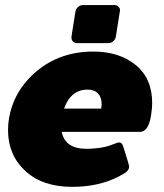

<svg xmlns="http://www.w3.org/2000/svg" viewBox="-20 -720 648 757"><path d="M261.7 -575 277.5 -675Q279.2 -685 287.9 -692.5Q296.7 -700 306.7 -700H431.7Q440.8 -700 447.1 -693.8Q453.3 -687.5 453.3 -678.3Q453.3 -677.5 453.3 -676.7L452.5 -675L436.7 -575Q435 -565 426.7 -557.5Q418.3 -550 408.3 -550H283.3Q274.2 -550 267.9 -556.2Q261.7 -562.5 261.7 -571.7ZM11.7 -206.7Q11.7 -230 15 -250Q33.3 -363.3 125.4 -440Q217.5 -516.7 348.3 -516.7Q450 -516.7 515 -463.8Q580 -410.8 580 -313.3Q580 -294.2 575.8 -266.7Q565.8 -200 531.7 -200H223.3Q236.7 -133.3 320.8 -133.3Q361.7 -133.3 397.5 -141.7Q411.7 -145 427.5 -151.7Q443.3 -158.3 450 -158.3Q462.5 -158.3 467.5 -137.5L484.2 -83.3Q489.2 -65.8 489.2 -63.3Q489.2 -62.5 488.8 -60.8Q488.3 -59.2 488.3 -58.3Q488.3 -55.8 487.1 -53.8Q485.8 -51.7 484.2 -49.2Q482.5 -46.7 481.2 -45Q480 -43.3 476.7 -41.2Q473.3 -39.2 472.1 -37.9Q470.8 -36.7 466.7 -34.2Q462.5 -31.7 461.2 -31.2Q460 -30.8 455.4 -28.3Q450.8 -25.8 450 -25Q370.8 16.7 264.2 16.7Q147.5 16.7 79.6 -46.2Q11.7 -109.2 11.7 -206.7ZM232.5 -291.7H379.2Q380.8 -303.3 380.8 -309.2Q380.8 -335.8 366.7 -351.2Q352.5 -366.7 325 -366.7Q259.2 -366.7 232.5 -291.7Z"/></svg>

Font: BoonTook Mon
Style: Italic
Weight: 400
Italic angle: -9°
Designer: Sungsit Sawaiwan
Foundry: FontUni
Version: Version 3.0